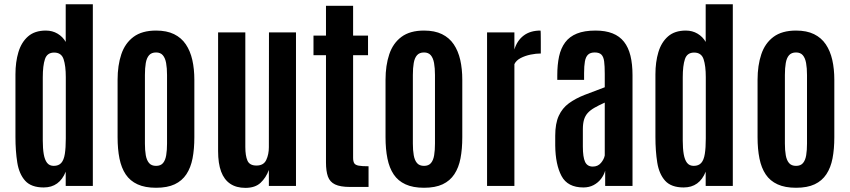

<svg xmlns="http://www.w3.org/2000/svg" viewBox="-20 -887 4054 916"><path d="M188.5 7.3Q128.9 7.3 100.1 -24.7Q71.3 -56.6 62.5 -111.3Q53.7 -166 53.7 -233.9V-532.2Q53.7 -591.3 67.9 -638.4Q82 -685.5 114 -713.4Q146 -741.2 198.7 -741.2Q230 -741.2 254.9 -726.3Q279.8 -711.4 293.5 -687V-866.7H422.9V0H293.5V-67.9Q278.8 -30.8 252.4 -11.7Q226.1 7.3 188.5 7.3ZM236.3 -95.7Q259.8 -95.7 272.2 -109.6Q284.7 -123.5 289.3 -152.6Q293.9 -181.6 293.9 -226.1V-519Q293.9 -572.8 283.4 -604.5Q272.9 -636.2 238.3 -636.2Q205.1 -636.2 194.6 -605.2Q184.1 -574.2 184.1 -517.6V-216.3Q184.1 -178.7 188.7 -151.6Q193.4 -124.5 204.6 -110.1Q215.8 -95.7 236.3 -95.7Z M724.6 8.8Q671.9 8.8 636.2 -7.6Q600.6 -23.9 579.8 -54.9Q559.1 -85.9 550 -130.6Q541 -175.3 541 -232.4V-506.3Q541 -575.2 558.8 -628.2Q576.7 -681.2 617.2 -711.2Q657.7 -741.2 724.6 -741.2Q775.4 -741.2 810.3 -724.1Q845.2 -707 866.5 -675.5Q887.7 -644 897.5 -601.1Q907.2 -558.1 907.2 -506.3V-232.4Q907.2 -176.3 898.7 -131.8Q890.1 -87.4 869.4 -55.9Q848.6 -24.4 813.5 -7.8Q778.3 8.8 724.6 8.8ZM724.6 -95.7Q746.6 -95.7 757.8 -109.1Q769 -122.6 772.9 -146.5Q776.9 -170.4 776.9 -201.7V-529.3Q776.9 -562.5 772.5 -586.4Q768.1 -610.4 756.8 -623.5Q745.6 -636.7 724.6 -636.7Q702.6 -636.7 691.2 -623.5Q679.7 -610.4 675.5 -586.4Q671.4 -562.5 671.4 -529.3V-201.7Q671.4 -170.4 675.5 -146.5Q679.7 -122.6 691.2 -109.1Q702.6 -95.7 724.6 -95.7Z M1150.9 9.3Q1107.4 9.3 1078.4 -10.3Q1049.3 -29.8 1034.9 -68.6Q1020.5 -107.4 1020.5 -166V-732.4H1150.4V-186Q1150.4 -144 1160.6 -120.6Q1170.9 -97.2 1203.6 -97.2Q1237.8 -97.2 1250.2 -123.8Q1262.7 -150.4 1262.7 -185.1L1263.2 -732.4H1392.1V0H1262.7V-76.2Q1249 -39.1 1223.1 -14.9Q1197.3 9.3 1150.9 9.3Z M1650.4 4.9Q1603.5 4.9 1578.6 -7.1Q1553.7 -19 1544.4 -44.9Q1535.2 -70.8 1535.2 -111.8V-623.5H1475.6V-717.3H1535.2V-859.4H1664.6V-717.3H1735.8V-623.5H1664.6V-134.3Q1664.6 -117.2 1669.9 -108.4Q1675.3 -99.6 1691.2 -96.7Q1707 -93.8 1738.3 -93.8V4.9Z M2002.9 8.8Q1950.2 8.8 1914.6 -7.6Q1878.9 -23.9 1858.2 -54.9Q1837.4 -85.9 1828.4 -130.6Q1819.3 -175.3 1819.3 -232.4V-506.3Q1819.3 -575.2 1837.2 -628.2Q1855 -681.2 1895.5 -711.2Q1936 -741.2 2002.9 -741.2Q2053.7 -741.2 2088.6 -724.1Q2123.5 -707 2144.8 -675.5Q2166 -644 2175.8 -601.1Q2185.5 -558.1 2185.5 -506.3V-232.4Q2185.5 -176.3 2177 -131.8Q2168.5 -87.4 2147.7 -55.9Q2127 -24.4 2091.8 -7.8Q2056.6 8.8 2002.9 8.8ZM2002.9 -95.7Q2024.9 -95.7 2036.1 -109.1Q2047.4 -122.6 2051.3 -146.5Q2055.2 -170.4 2055.2 -201.7V-529.3Q2055.2 -562.5 2050.8 -586.4Q2046.4 -610.4 2035.2 -623.5Q2023.9 -636.7 2002.9 -636.7Q1981 -636.7 1969.5 -623.5Q1958 -610.4 1953.9 -586.4Q1949.7 -562.5 1949.7 -529.3V-201.7Q1949.7 -170.4 1953.9 -146.5Q1958 -122.6 1969.5 -109.1Q1981 -95.7 2002.9 -95.7Z M2303.7 0V-732.4H2434.1V-650.9Q2446.8 -693.4 2478.3 -717.3Q2509.8 -741.2 2558.6 -741.2Q2559.6 -741.2 2559.8 -724.6Q2560.1 -708 2560.1 -686.5Q2560.1 -665 2560.1 -648.4Q2560.1 -631.8 2560.1 -631.8Q2537.6 -631.8 2511.5 -626.5Q2485.4 -621.1 2464.1 -610.1Q2442.9 -599.1 2434.1 -581.1V0Z M2763.2 7.3Q2688 7.3 2658.9 -47.4Q2629.9 -102.1 2628.9 -192.4V-239.3Q2628.9 -297.9 2645.8 -334.5Q2662.6 -371.1 2693.8 -394Q2725.1 -417 2768.6 -434.1Q2812 -451.2 2865.2 -470.7V-534.7Q2865.2 -571.8 2862.3 -594Q2859.4 -616.2 2849.1 -626.5Q2838.9 -636.7 2817.4 -636.7Q2796.4 -636.7 2785.4 -626.2Q2774.4 -615.7 2770.5 -594Q2766.6 -572.3 2766.6 -538.6V-505.9H2638.7V-527.8Q2638.7 -578.1 2647.2 -617.7Q2655.8 -657.2 2676.3 -684.8Q2696.8 -712.4 2732.2 -726.8Q2767.6 -741.2 2821.3 -741.2Q2868.7 -741.2 2902.3 -727.8Q2936 -714.4 2957 -687.7Q2978 -661.1 2987.8 -621.1Q2997.6 -581.1 2997.6 -527.8V0H2867.2V-72.8Q2861.3 -51.8 2847.2 -33.4Q2833 -15.1 2811.8 -3.9Q2790.5 7.3 2763.2 7.3ZM2808.1 -92.3Q2832.5 -92.3 2847.2 -109.9Q2861.8 -127.4 2865.2 -145.5V-397.5Q2835.9 -384.3 2815.9 -372.8Q2795.9 -361.3 2783.7 -347.7Q2771.5 -334 2766.1 -315.4Q2760.7 -296.9 2760.7 -270V-188Q2760.7 -137.7 2771.2 -115Q2781.7 -92.3 2808.1 -92.3Z M3241.7 7.3Q3182.1 7.3 3153.3 -24.7Q3124.5 -56.6 3115.7 -111.3Q3106.9 -166 3106.9 -233.9V-532.2Q3106.9 -591.3 3121.1 -638.4Q3135.3 -685.5 3167.2 -713.4Q3199.2 -741.2 3252 -741.2Q3283.2 -741.2 3308.1 -726.3Q3333 -711.4 3346.7 -687V-866.7H3476.1V0H3346.7V-67.9Q3332 -30.8 3305.7 -11.7Q3279.3 7.3 3241.7 7.3ZM3289.6 -95.7Q3313 -95.7 3325.4 -109.6Q3337.9 -123.5 3342.5 -152.6Q3347.2 -181.6 3347.2 -226.1V-519Q3347.2 -572.8 3336.7 -604.5Q3326.2 -636.2 3291.5 -636.2Q3258.3 -636.2 3247.8 -605.2Q3237.3 -574.2 3237.3 -517.6V-216.3Q3237.3 -178.7 3241.9 -151.6Q3246.6 -124.5 3257.8 -110.1Q3269 -95.7 3289.6 -95.7Z M3777.8 8.8Q3725.1 8.8 3689.5 -7.6Q3653.8 -23.9 3633.1 -54.9Q3612.3 -85.9 3603.3 -130.6Q3594.2 -175.3 3594.2 -232.4V-506.3Q3594.2 -575.2 3612.1 -628.2Q3629.9 -681.2 3670.4 -711.2Q3710.9 -741.2 3777.8 -741.2Q3828.6 -741.2 3863.5 -724.1Q3898.4 -707 3919.7 -675.5Q3940.9 -644 3950.7 -601.1Q3960.4 -558.1 3960.4 -506.3V-232.4Q3960.4 -176.3 3951.9 -131.8Q3943.4 -87.4 3922.6 -55.9Q3901.9 -24.4 3866.7 -7.8Q3831.5 8.8 3777.8 8.8ZM3777.8 -95.7Q3799.8 -95.7 3811 -109.1Q3822.3 -122.6 3826.2 -146.5Q3830.1 -170.4 3830.1 -201.7V-529.3Q3830.1 -562.5 3825.7 -586.4Q3821.3 -610.4 3810.1 -623.5Q3798.8 -636.7 3777.8 -636.7Q3755.9 -636.7 3744.4 -623.5Q3732.9 -610.4 3728.8 -586.4Q3724.6 -562.5 3724.6 -529.3V-201.7Q3724.6 -170.4 3728.8 -146.5Q3732.9 -122.6 3744.4 -109.1Q3755.9 -95.7 3777.8 -95.7Z"/></svg>

Font: Antonio
Style: Bold
Weight: 700
Designer: Vernon Adams
Foundry: Vernon Adams
Version: Version 1.002